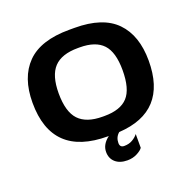

<svg xmlns="http://www.w3.org/2000/svg" viewBox="-136 -745 1047 1050"><g transform="rotate(-20 388.0 -220.0)"><path d="M416 64Q416 90 441 90Q469 90 489.5 78Q510 66 522 50V130Q514 143 488.5 156.5Q463 170 431 170Q387 170 361.5 147.5Q336 125 336 87Q336 43 380 10H375Q50 10 50 -303Q50 -450 129 -530Q208 -610 375 -610H406Q570 -610 648 -530Q726 -450 726 -303Q726 -8 441 9Q416 30 416 64ZM385 -101H396Q489 -101 531.5 -147.5Q574 -194 574 -303Q574 -408 531 -454Q488 -500 396 -500H385Q290 -500 246 -453Q202 -406 202 -303Q202 -195 246.5 -148Q291 -101 385 -101Z"/></g></svg>

Font: Red Rose Bold
Style: Regular
Weight: 700
Designer: jaikishan Patel
Version: Version 1.000